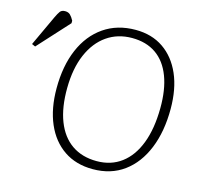

<svg xmlns="http://www.w3.org/2000/svg" viewBox="-216 -832 1014 962"><g transform="rotate(15 290.5 -351.0)"><path d="M65 -331Q65 -447 102 -533.5Q139 -620 208.5 -668Q278 -716 373 -716Q457 -716 517.5 -674.5Q578 -633 611 -557.5Q644 -482 644 -378Q644 -261 608 -172.5Q572 -84 505 -35Q438 14 344 14Q257 14 194.5 -28.5Q132 -71 98.5 -148.5Q65 -226 65 -331ZM116 -346Q115 -246 142.5 -175Q170 -104 223.5 -67Q277 -30 353 -30Q427 -30 480.5 -70Q534 -110 563 -185.5Q592 -261 593 -368Q594 -464 568 -532.5Q542 -601 491 -636.5Q440 -672 366 -672Q292 -672 236 -633Q180 -594 148.5 -521Q117 -448 116 -346ZM-93 -505 -111 -513 -37 -672Q-27 -693 -19 -704Q-11 -715 7 -715Q24 -715 34 -705Q44 -695 53 -678V-665Z"/></g></svg>

Font: Literata ExtraLight
Style: Italic
Weight: 250
Italic angle: -2°
Designer: Latin by Veronika Burian and Jose Scaglione. Greek by Irene Vlachou. Cyrillic by Vera Evstafieva
Foundry: TypeTogether
Version: Version 3.002